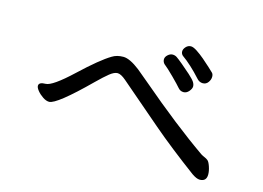

<svg xmlns="http://www.w3.org/2000/svg" viewBox="-80 -804 1160 848"><g transform="rotate(15 500.0 -380.5)"><path d="M887.2 -101.1Q873 -101.1 851.1 -116.2Q731 -205.1 645 -278.6Q559.1 -352.1 518.6 -387Q478 -421.9 454.6 -441.9Q431.2 -461.9 416 -461.9Q400.9 -461.9 380.4 -445.6Q359.9 -429.2 328.1 -397.9Q189.9 -261.2 155.8 -261.2Q142.1 -261.2 126.5 -271.7Q110.8 -282.2 100.3 -295.2Q89.8 -308.1 89.8 -316.9Q89.8 -334 120.4 -334Q150.9 -334 237.5 -415.5Q324.2 -497.1 371.1 -524.9Q392.1 -538.1 421.9 -538.1Q451.2 -538.1 498 -502L550.8 -458Q729 -306.2 866.2 -210.9Q874 -206.1 882.6 -202.6Q891.1 -199.2 897.9 -193.6Q904.8 -188 911.4 -168.5Q918 -148.9 918 -132.8Q918 -101.1 887.2 -101.1ZM717.8 -456.1Q703.1 -456.1 693.1 -468Q683.1 -480 652.6 -510.5Q622.1 -541 605 -554.2Q597.2 -563 597.2 -574Q597.2 -585 607.7 -594.5Q618.2 -604 629.2 -604Q640.1 -604 648.7 -598.4Q657.2 -592.8 678.2 -575.4Q699.2 -558.1 719.7 -539.6Q740.2 -521 746.6 -511Q752.9 -501 752.9 -491Q752.9 -481 742.4 -468.5Q731.9 -456.1 717.8 -456.1ZM790 -516.1Q773.9 -516.1 762.2 -529.8Q715.8 -581.1 673.8 -610.8Q666 -618.2 666 -628.9Q666 -639.2 675.5 -649.7Q685.1 -660.2 698.2 -660.2Q709 -660.2 726.6 -648.7Q744.1 -637.2 762.5 -621.6Q780.8 -606 795.9 -592Q811 -578.1 817.1 -572Q823.2 -565.9 823.2 -554.2Q823.2 -541 814.2 -528.6Q805.2 -516.1 790 -516.1Z"/></g></svg>

Font: LXGW WenKai Mono GB Screen
Style: Regular
Weight: 400
Monospace: yes
Designer: LXGW / Fontworks Inc.
Foundry: LXGW / Fontworks Inc.
Version: Version 1.510;January 18,2025